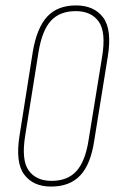

<svg xmlns="http://www.w3.org/2000/svg" viewBox="-20 -681 425 707"><path d="M168 6Q102 6 69 -38.5Q36 -83 52 -182L101 -492Q116 -579 154 -620Q192 -661 260 -661Q326 -661 359.5 -617Q393 -573 377 -473L327 -163Q314 -76 275.5 -35Q237 6 168 6ZM170 -15Q229 -15 261.5 -51Q294 -87 306 -164L356 -472Q371 -563 343.5 -601.5Q316 -640 259 -640Q200 -640 167.5 -604.5Q135 -569 122 -490L73 -183Q58 -92 85.5 -53.5Q113 -15 170 -15Z"/></svg>

Font: Sofia Sans Extra Condensed Thin
Style: Italic
Weight: 250
Italic angle: -9°
Version: Version 4.100